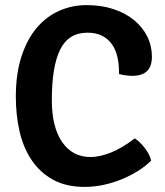

<svg xmlns="http://www.w3.org/2000/svg" viewBox="-20 -718 646 752"><path d="M446 -428V-438Q446 -471 439 -498.5Q432 -526 417 -546.5Q402 -567 378.5 -578.5Q355 -590 322 -590Q249 -590 216 -524.5Q183 -459 183 -326Q183 -220 223.5 -161.5Q264 -103 334 -103Q371 -103 414.5 -120.5Q458 -138 508 -176Q529 -162 548 -137Q567 -112 572 -89Q550 -67 520.5 -48.5Q491 -30 457 -16Q423 -2 386 6Q349 14 312 14Q238 14 187 -14.5Q136 -43 103.5 -91.5Q71 -140 56.5 -204Q42 -268 42 -339Q42 -429 64 -496.5Q86 -564 123.5 -608.5Q161 -653 211.5 -675.5Q262 -698 319 -698Q378 -698 425.5 -682Q473 -666 506 -638.5Q539 -611 557 -574.5Q575 -538 575 -496Q575 -421 499 -421Q488 -421 475 -422.5Q462 -424 446 -428Z"/></svg>

Font: Signika
Style: Semibold
Weight: 600
Designer: Anna Giedrys
Foundry: Anna Giedrys
Version: Version 1.001